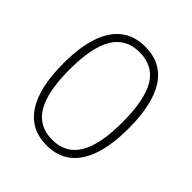

<svg xmlns="http://www.w3.org/2000/svg" viewBox="-195 -848 991 991"><g transform="rotate(45 300.0 -352.5)"><path d="M300 8Q183 8 122.5 -84Q62 -176 62 -352Q62 -471 89 -551Q116 -631 169 -672Q222 -713 300 -713Q418 -713 478 -622Q538 -531 538 -353Q538 -235 511 -154.5Q484 -74 431 -33Q378 8 300 8ZM300 -33Q398 -33 445.5 -111.5Q493 -190 493 -353Q493 -517 446 -594.5Q399 -672 300 -672Q202 -672 154.5 -594Q107 -516 107 -353Q107 -190 154.5 -111.5Q202 -33 300 -33Z"/></g></svg>

Font: Nunito ExtraLight
Style: Regular
Weight: 200
Designer: Vernon Adams
Foundry: Vernon Adams
Version: Version 3.602